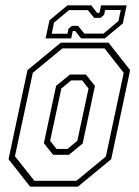

<svg xmlns="http://www.w3.org/2000/svg" viewBox="-20 -700 520 720"><path d="M93 0 12 -103 83 -437 208 -540H387L468 -437L397 -103L272 0ZM109 -22H266.5L377 -113L444 -427L372 -518.5H214L103 -427L36 -114ZM179 -119.5 144.5 -163 190.5 -378 242 -420.5H302L336 -378L290 -162L238.5 -119.5ZM192 -141.5H233L270 -172L312 -368L288 -398.5H247L210 -368L168 -172ZM151 -556 165.5 -624 233 -680H322L344 -652H353L359 -680H455L440.5 -612L373 -556H284L262 -584H253L247 -556ZM174 -573.5H233L236.5 -591.5L249.5 -603H273L296.5 -574H368L424 -621L433 -662.5H374L370.5 -644.5L357 -633H333L309.5 -662H238.5L182.5 -615Z"/></svg>

Font: Tourney Condensed ExtraLight
Style: Italic
Weight: 200
Width: 3
Italic angle: -12°
Designer: Tyler Finck
Foundry: Etcetera Type Co
Version: Version 1.010; ttfautohint (v1.8.3)